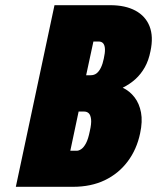

<svg xmlns="http://www.w3.org/2000/svg" viewBox="-20 -720 605 740"><path d="M405 -700H190L41 0H261Q331 0 384 -25.5Q437 -51 472 -97.5Q507 -144 520 -206Q530 -252 523.5 -286.5Q517 -321 498.5 -345Q480 -369 453 -382Q481 -396 502 -415Q523 -434 538 -460.5Q553 -487 560 -523Q572 -579 556.5 -618.5Q541 -658 502 -679Q463 -700 405 -700ZM329 -430H312L340 -560H360Q372 -560 378 -552.5Q384 -545 384.5 -530.5Q385 -516 380 -494Q376 -474 369 -459.5Q362 -445 352.5 -437.5Q343 -430 329 -430ZM276 -139H251L283 -290H305Q315 -290 322 -283.5Q329 -277 331 -260.5Q333 -244 326 -214Q320 -184 311.5 -168Q303 -152 293.5 -145.5Q284 -139 276 -139Z"/></svg>

Font: Advent Pro Black
Style: Italic
Weight: 900
Italic angle: -12°
Version: Version 3.000